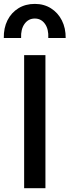

<svg xmlns="http://www.w3.org/2000/svg" viewBox="-36 -990 366 1010"><path d="M91 0V-700H203V0ZM-16 -790Q-17 -842.5 3.2 -883Q23.5 -923.5 60.8 -946.5Q98 -969.5 147 -969.5Q195.5 -969.5 232.2 -946.2Q269 -923 289.5 -882.5Q310 -842 309.5 -790H218Q220.5 -836.5 200.5 -864.5Q180.5 -892.5 147 -892.5Q113.5 -892.5 93.2 -864.5Q73 -836.5 75 -790Z"/></svg>

Font: Geologica Roman
Style: Regular
Weight: 400
Designer: Sindre Bremnes, Frode Helland
Foundry: Monokrom Skriftforlag AS
Version: Version 1.010;gftools[0.9.28]